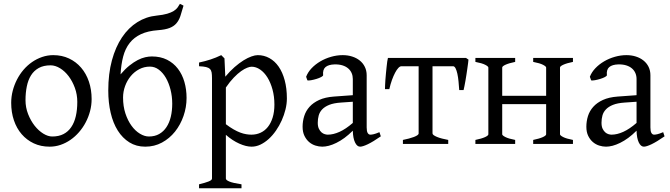

<svg xmlns="http://www.w3.org/2000/svg" viewBox="-20 -760 3537 1014"><path d="M388.2 -222.2Q388.2 -260.7 375.5 -295.7Q362.8 -330.6 342.8 -357.2Q322.8 -383.8 297.4 -399.4Q272 -415 247.1 -415Q210 -415 184.6 -400.9Q159.2 -386.7 143.8 -362.1Q128.4 -337.4 121.6 -303.7Q114.7 -270 114.7 -231Q114.7 -192.4 128.4 -157.5Q142.1 -122.6 162.8 -96.2Q183.6 -69.8 208.5 -54.4Q233.4 -39.1 255.9 -39.1Q290.5 -39.1 315.4 -52Q340.3 -64.9 356.4 -88.9Q372.6 -112.8 380.4 -146.5Q388.2 -180.2 388.2 -222.2ZM463.9 -236.8Q463.9 -204.1 455.6 -172.9Q447.3 -141.6 432.6 -113.8Q418 -85.9 397.5 -62.3Q377 -38.6 352.3 -21.5Q327.6 -4.4 299.8 5.1Q272 14.6 242.2 14.6Q195.8 14.6 158.4 -2.9Q121.1 -20.5 94.5 -51.3Q67.9 -82 53.5 -124.5Q39.1 -167 39.1 -216.8Q39.1 -249 47.1 -280.3Q55.2 -311.5 69.6 -339.6Q84 -367.7 104.2 -391.4Q124.5 -415 149.2 -432.1Q173.8 -449.2 202.4 -459Q231 -468.8 261.2 -468.8Q307.1 -468.8 344.5 -451.2Q381.8 -433.6 408.4 -402.6Q435.1 -371.6 449.5 -329.1Q463.9 -286.6 463.9 -236.8Z M772 -408.2Q741.2 -408.2 715.3 -394.5Q689.5 -380.9 670.4 -357.9Q651.4 -335 640.6 -305.4Q629.9 -275.9 629.9 -244.6Q629.9 -198.7 642.3 -160.9Q654.8 -123 674.6 -95.9Q694.3 -68.8 718.8 -54Q743.2 -39.1 766.6 -39.1Q797.4 -39.1 820.6 -52.2Q843.8 -65.4 859.1 -88.6Q874.5 -111.8 882.1 -143.6Q889.6 -175.3 889.6 -212.4Q889.6 -251 880.6 -286.4Q871.6 -321.8 856 -348.9Q840.3 -376 818.8 -392.1Q797.4 -408.2 772 -408.2ZM814.9 -600.6Q761.2 -596.7 724.6 -579.6Q688 -562.5 664.8 -533Q641.6 -503.4 630.6 -461.7Q619.6 -419.9 616.7 -367.2Q640.6 -395.5 663.6 -413.8Q686.5 -432.1 707.5 -442.9Q728.5 -453.6 747.3 -457.8Q766.1 -461.9 781.7 -461.9Q827.6 -461.9 862.1 -444.6Q896.5 -427.2 919.4 -397.2Q942.4 -367.2 953.9 -327.4Q965.3 -287.6 965.3 -242.7Q965.3 -193.8 949.2 -147.5Q933.1 -101.1 904.3 -64.9Q875.5 -28.8 835.4 -7.1Q795.4 14.6 747.1 14.6Q699.7 14.6 663.3 -8.1Q627 -30.8 602.1 -70.3Q577.1 -109.9 564.5 -164.1Q551.8 -218.3 551.8 -281.7Q551.8 -370.1 571 -441.2Q590.3 -512.2 624.5 -563Q658.7 -613.8 705.6 -643.1Q752.4 -672.4 807.6 -677.7Q841.8 -681.2 863 -687.5Q884.3 -693.8 897.5 -702.1Q910.6 -710.4 917.7 -720.2Q924.8 -730 930.2 -739.7Q935.1 -737.8 940.2 -735.1Q945.3 -732.4 949.2 -730Q940.4 -698.2 932.6 -675Q924.8 -651.9 911.1 -636.2Q897.5 -620.6 875.2 -612.1Q853 -603.5 814.9 -600.6Z M1429.2 -208Q1429.2 -250.5 1419.2 -287.1Q1409.2 -323.7 1392.6 -350.6Q1376 -377.4 1354 -392.6Q1332 -407.7 1308.6 -407.7Q1299.8 -407.7 1285.6 -402.3Q1271.5 -397 1253.4 -384.3Q1235.4 -371.6 1214.8 -350.3Q1194.3 -329.1 1172.9 -297.9V-104Q1194.8 -87.4 1213.6 -76.7Q1232.4 -65.9 1248.8 -59.8Q1265.1 -53.7 1279.8 -51.3Q1294.4 -48.8 1307.6 -48.8Q1334 -48.8 1356.2 -59.1Q1378.4 -69.3 1394.5 -89.4Q1410.6 -109.4 1419.9 -139.2Q1429.2 -168.9 1429.2 -208ZM1495.1 -240.2Q1495.1 -211.9 1487.8 -182.1Q1480.5 -152.3 1467.8 -124Q1455.1 -95.7 1437.5 -70.3Q1419.9 -44.9 1399.2 -26.1Q1378.4 -7.3 1355.5 3.7Q1332.5 14.6 1308.6 14.6Q1279.8 14.6 1243.7 -1.5Q1207.5 -17.6 1172.9 -47.9V183.1Q1172.9 190.9 1191.2 198.7Q1209.5 206.5 1255.4 213.4V234.4H1031.2V213.4Q1063.5 205.6 1081.5 198.5Q1099.6 191.4 1099.6 183.1V-347.2Q1099.6 -365.2 1097.7 -377Q1095.7 -388.7 1088.6 -395.8Q1081.5 -402.8 1068.1 -406Q1054.7 -409.2 1031.2 -410.2V-429.7Q1047.9 -433.1 1063 -437.3Q1078.1 -441.4 1092.3 -446Q1106.4 -450.7 1120.4 -456.3Q1134.3 -461.9 1148.4 -468.8L1165.5 -451.7L1169.9 -355Q1194.3 -384.3 1219 -405.8Q1243.7 -427.2 1266.1 -441.2Q1288.6 -455.1 1307.9 -461.9Q1327.1 -468.8 1341.3 -468.8Q1374.5 -468.8 1402.8 -453.1Q1431.2 -437.5 1451.7 -408Q1472.2 -378.4 1483.6 -335.9Q1495.1 -293.5 1495.1 -240.2Z M1710.9 -48.8Q1740.2 -48.8 1773.2 -63.7Q1806.2 -78.6 1843.3 -110.8V-222.7L1780.3 -218.3Q1742.7 -215.8 1719 -206.3Q1695.3 -196.8 1681.6 -182.4Q1668 -168 1663.1 -149.9Q1658.2 -131.8 1658.2 -111.8Q1658.2 -92.3 1664.1 -80.1Q1669.9 -67.9 1678.2 -60.8Q1686.5 -53.7 1695.6 -51.3Q1704.6 -48.8 1710.9 -48.8ZM1991.2 -40Q1949.7 -11.2 1922.6 1.7Q1895.5 14.6 1881.8 14.6Q1865.7 14.6 1855 -7.8Q1844.2 -30.3 1843.3 -69.8Q1821.3 -47.9 1799.3 -31.7Q1777.3 -15.6 1756.3 -5.4Q1735.4 4.9 1716.6 9.8Q1697.8 14.6 1682.1 14.6Q1664.6 14.6 1646 8.8Q1627.4 2.9 1612.5 -9.8Q1597.7 -22.5 1587.9 -42.5Q1578.1 -62.5 1578.1 -90.8Q1578.1 -119.6 1586.7 -147Q1595.2 -174.3 1614.7 -196Q1634.3 -217.8 1665.8 -232.2Q1697.3 -246.6 1743.2 -250L1843.3 -257.3V-342.8Q1843.3 -359.4 1837.2 -373.8Q1831.1 -388.2 1818.8 -398.7Q1806.6 -409.2 1788.6 -414.8Q1770.5 -420.4 1746.6 -419.9Q1714.8 -418.9 1699.2 -405.8Q1683.6 -392.6 1686.5 -363.3Q1687 -358.9 1676.5 -353.3Q1666 -347.7 1651.6 -343.3Q1637.2 -338.9 1623.3 -336.4Q1609.4 -334 1603.5 -335.4L1596.7 -354.5Q1606 -378.9 1625.7 -399.7Q1645.5 -420.4 1671.6 -435.8Q1697.8 -451.2 1728.5 -460Q1759.3 -468.8 1790 -468.8Q1816.9 -468.8 1839.8 -461.4Q1862.8 -454.1 1879.9 -440.4Q1897 -426.8 1906.7 -407Q1916.5 -387.2 1916.5 -362.3V-86.9Q1916.5 -66.4 1921.9 -57.6Q1927.2 -48.8 1936 -48.8Q1942.9 -48.8 1953.6 -51.3Q1964.4 -53.7 1983.9 -62Z M2107.9 0V-21Q2124.5 -24.4 2139.4 -28.3Q2154.3 -32.2 2165.8 -36.6Q2177.2 -41 2184.1 -45.7Q2190.9 -50.3 2190.9 -55.7V-410.2H2100.1Q2092.3 -410.2 2083.7 -401.1Q2075.2 -392.1 2066.7 -376Q2058.1 -359.9 2050 -337.6Q2042 -315.4 2036.1 -289.1H2013.2Q2013.2 -295.9 2013.7 -309.3Q2014.2 -322.8 2015.4 -338.9Q2016.6 -355 2018.3 -372.6Q2020 -390.1 2021.7 -406.2Q2023.4 -422.4 2025.1 -435.1Q2026.9 -447.8 2028.8 -454.1H2440.9L2454.1 -445.3Q2453.6 -439 2452.1 -426.5Q2450.7 -414.1 2448.2 -398.4Q2445.8 -382.8 2443.4 -365.7Q2440.9 -348.6 2438 -332.8Q2435.1 -316.9 2432.6 -304Q2430.2 -291 2428.2 -284.2H2405.3Q2403.8 -307.1 2401.6 -329.8Q2399.4 -352.5 2395.5 -370.4Q2391.6 -388.2 2386 -399.2Q2380.4 -410.2 2372.6 -410.2H2264.2V-55.7Q2264.2 -50.8 2270.5 -46.1Q2276.9 -41.5 2287.8 -36.9Q2298.8 -32.2 2314.2 -28.3Q2329.6 -24.4 2347.2 -21V0Z M2795.9 0V-21Q2829.1 -27.8 2846.7 -35.9Q2864.3 -43.9 2864.3 -50.8V-210H2632.3V-50.8Q2632.3 -44.9 2648.7 -36.4Q2665 -27.8 2700.7 -21V0H2490.7V-21Q2523.9 -27.8 2541.5 -35.9Q2559.1 -43.9 2559.1 -50.8V-403.3Q2559.1 -409.2 2542.7 -417.7Q2526.4 -426.3 2490.7 -433.1V-454.1H2700.7V-433.1Q2667.5 -426.3 2649.9 -418.2Q2632.3 -410.2 2632.3 -403.3V-253.9H2864.3V-403.3Q2864.3 -409.2 2847.9 -417.7Q2831.5 -426.3 2795.9 -433.1V-454.1H3005.9V-433.1Q2972.7 -426.3 2955.1 -418.2Q2937.5 -410.2 2937.5 -403.3V-50.8Q2937.5 -44.9 2953.9 -36.4Q2970.2 -27.8 3005.9 -21V0Z M3209.5 -48.8Q3238.8 -48.8 3271.7 -63.7Q3304.7 -78.6 3341.8 -110.8V-222.7L3278.8 -218.3Q3241.2 -215.8 3217.5 -206.3Q3193.8 -196.8 3180.2 -182.4Q3166.5 -168 3161.6 -149.9Q3156.7 -131.8 3156.7 -111.8Q3156.7 -92.3 3162.6 -80.1Q3168.5 -67.9 3176.8 -60.8Q3185.1 -53.7 3194.1 -51.3Q3203.1 -48.8 3209.5 -48.8ZM3489.7 -40Q3448.2 -11.2 3421.1 1.7Q3394 14.6 3380.4 14.6Q3364.3 14.6 3353.5 -7.8Q3342.8 -30.3 3341.8 -69.8Q3319.8 -47.9 3297.9 -31.7Q3275.9 -15.6 3254.9 -5.4Q3233.9 4.9 3215.1 9.8Q3196.3 14.6 3180.7 14.6Q3163.1 14.6 3144.5 8.8Q3126 2.9 3111.1 -9.8Q3096.2 -22.5 3086.4 -42.5Q3076.7 -62.5 3076.7 -90.8Q3076.7 -119.6 3085.2 -147Q3093.8 -174.3 3113.3 -196Q3132.8 -217.8 3164.3 -232.2Q3195.8 -246.6 3241.7 -250L3341.8 -257.3V-342.8Q3341.8 -359.4 3335.7 -373.8Q3329.6 -388.2 3317.4 -398.7Q3305.2 -409.2 3287.1 -414.8Q3269 -420.4 3245.1 -419.9Q3213.4 -418.9 3197.8 -405.8Q3182.1 -392.6 3185.1 -363.3Q3185.5 -358.9 3175 -353.3Q3164.6 -347.7 3150.1 -343.3Q3135.7 -338.9 3121.8 -336.4Q3107.9 -334 3102.1 -335.4L3095.2 -354.5Q3104.5 -378.9 3124.3 -399.7Q3144 -420.4 3170.2 -435.8Q3196.3 -451.2 3227.1 -460Q3257.8 -468.8 3288.6 -468.8Q3315.4 -468.8 3338.4 -461.4Q3361.3 -454.1 3378.4 -440.4Q3395.5 -426.8 3405.3 -407Q3415 -387.2 3415 -362.3V-86.9Q3415 -66.4 3420.4 -57.6Q3425.8 -48.8 3434.6 -48.8Q3441.4 -48.8 3452.1 -51.3Q3462.9 -53.7 3482.4 -62Z"/></svg>

Font: Gentium Plus Cyr
Style: Regular
Weight: 400
Designer: J. Victor Gaultney, Annie Olsen, Iska Routamaa, Becca Hirsbrunner
Foundry: SIL International
Version: Version 5.000